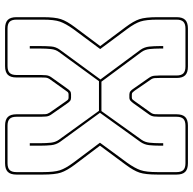

<svg xmlns="http://www.w3.org/2000/svg" viewBox="-22 -748 780 777"><g transform="rotate(90 368.5 -360.0)"><path d="M177 -135V-90H167V-135Q167 -157 168.5 -176.5Q170 -196 182 -212L302 -376L182 -538Q171 -554 169 -573.5Q167 -593 167 -615V-630H177V-615Q177 -594 179 -575Q181 -556 191 -542L311 -380H430L546 -542Q556 -556 558 -575Q560 -594 560 -615V-630H570V-615Q570 -593 568 -573.5Q566 -554 555 -538L437 -374L555 -212Q566 -196 568 -176.5Q570 -157 570 -135V-90H560V-135Q560 -156 558 -175Q556 -194 546 -208L429 -370H309L191 -208Q181 -195 179 -175.5Q177 -156 177 -135ZM284 -36V-135Q284 -145 285 -156Q286 -167 293 -177L338 -240Q344 -249 349 -253Q354 -257 362 -257H376Q384 -257 389 -253Q394 -249 400 -240L444 -177Q451 -167 452 -156Q453 -145 453 -135V-36Q453 -17 461.5 -8.5Q470 0 489 0H641Q660 0 668.5 -8.5Q677 -17 677 -36V-143Q677 -189 669.5 -212Q662 -235 639 -266L558 -374L639 -484Q661 -515 669 -538Q677 -561 677 -607V-684Q677 -703 668.5 -711.5Q660 -720 641 -720H489Q470 -720 461.5 -711.5Q453 -703 453 -684V-615Q453 -605 452 -594Q451 -583 444 -573L399 -510Q393 -502 388 -497.5Q383 -493 375 -493H363Q355 -493 349.5 -497.5Q344 -502 339 -510L295 -573Q288 -583 287 -594Q286 -605 286 -615V-684Q286 -703 277.5 -711.5Q269 -720 250 -720H96Q77 -720 68.5 -711.5Q60 -703 60 -684V-607Q60 -561 67.5 -538Q75 -515 98 -484L179 -375L98 -266Q76 -235 68 -212Q60 -189 60 -143V-36Q60 -17 68.5 -8.5Q77 0 96 0H248Q267 0 275.5 -8.5Q284 -17 284 -36ZM248 10H96Q72 10 61 -1Q50 -12 50 -36V-143Q50 -192 58 -216Q66 -240 90 -272L167 -375L90 -478Q66 -510 58 -534Q50 -558 50 -607V-684Q50 -708 61 -719Q72 -730 96 -730H250Q274 -730 285 -719Q296 -708 296 -684V-615Q296 -606 296.5 -596.5Q297 -587 303 -579L347 -515Q351 -510 354 -506.5Q357 -503 363 -503H375Q381 -503 384 -507Q387 -511 391 -516L436 -579Q442 -587 442.5 -596.5Q443 -606 443 -615V-684Q443 -708 454 -719Q465 -730 489 -730H641Q665 -730 676 -719Q687 -708 687 -684V-607Q687 -558 679 -534Q671 -510 647 -478L570 -374L647 -272Q671 -240 679 -216Q687 -192 687 -143V-36Q687 -12 676 -1Q665 10 641 10H489Q465 10 454 -1Q443 -12 443 -36V-135Q443 -144 442.5 -153Q442 -162 436 -171L392 -234Q388 -240 385 -243.5Q382 -247 376 -247H362Q356 -247 353 -243.5Q350 -240 346 -234L301 -171Q295 -162 294.5 -153Q294 -144 294 -135V-36Q294 -12 283 -1Q272 10 248 10Z"/></g></svg>

Font: Bungee Outline
Style: Regular
Weight: 400
Designer: David Jonathan Ross
Foundry: David Jonathan Ross
Version: Version 1.001;PS 1.0;hotconv 1.0.72;makeotf.lib2.5.5900